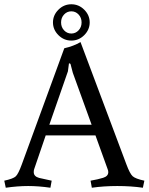

<svg xmlns="http://www.w3.org/2000/svg" viewBox="-24 -871 696 899"><path d="M134 -65Q134 -45 159 -38L218 -25L212 8Q157 0 108 0Q59 0 3 8L-4 -25Q38 -34 50 -45.5Q62 -57 78 -101L277 -645Q321 -655 353 -674L568 -101Q584 -58 597 -46Q610 -34 652 -25L645 8Q589 0 525.5 0Q462 0 406 8L400 -25Q435 -31 459 -38.5Q483 -46 483 -65Q483 -72 480 -79L423 -237H190L136 -79Q134 -74 134 -65ZM294 -537 207 -287H405L317 -530L306 -572L299 -575ZM276 -803Q262 -788 262 -766Q262 -744 276 -729Q290 -714 310 -714Q330 -714 344 -729Q358 -744 358 -766Q358 -788 344 -803Q330 -818 310 -818Q290 -818 276 -803ZM249.5 -706.5Q224 -732 224 -766Q224 -800 249.5 -825.5Q275 -851 310 -851Q345 -851 370.5 -825.5Q396 -800 396 -766Q396 -732 370.5 -706.5Q345 -681 310 -681Q275 -681 249.5 -706.5Z"/></svg>

Font: Buenard
Style: Regular
Weight: 400
Designer: Gustavo Ibarra
Foundry: FontFuror
Version: Version 1.001 2011